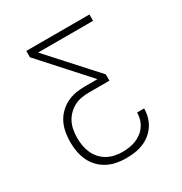

<svg xmlns="http://www.w3.org/2000/svg" viewBox="-173 -648 946 998"><g transform="rotate(-30 300.0 -148.5)"><path d="M297 223Q269 223 240.5 217.5Q212 212 186.5 198.5Q161 185 141 164Q121 143 109 117Q97 91 92 62.5Q87 34 87 5Q87 -24 92 -52.5Q97 -81 109.5 -106.5Q122 -132 142.5 -152.5Q163 -173 189 -186Q215 -199 243 -203.5Q271 -208 300 -208H373L126 -482V-520H505V-482H175L423 -208V-170H300Q277 -170 254 -166Q231 -162 210.5 -151Q190 -140 173.5 -123Q157 -106 147 -85.5Q137 -65 133 -41.5Q129 -18 129 5Q129 28 133 51.5Q137 75 146.5 96Q156 117 171.5 134.5Q187 152 207.5 163.5Q228 175 251 180Q274 185 298 185Q318 185 338.5 182Q359 179 378 171.5Q397 164 413.5 151.5Q430 139 441.5 122.5Q453 106 459 86Q465 66 465 45H507V46Q507 71 500 96.5Q493 122 478.5 143.5Q464 165 443.5 181Q423 197 399 206.5Q375 216 349 219.5Q323 223 297 223Z"/></g></svg>

Font: Iosevka Extralight Extended
Style: Regular
Weight: 200
Width: 7
Monospace: yes
Designer: Belleve Invis
Foundry: Belleve Invis
Version: Version 32.5.0; ttfautohint (v1.8.4)